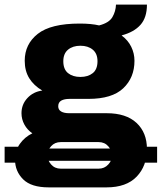

<svg xmlns="http://www.w3.org/2000/svg" viewBox="-42 -623 700 831"><path d="M169 188Q93 188 58 153Q23 118 23 68Q23 29 44 -0.5Q65 -30 98 -46Q76 -61 63.5 -84Q51 -107 51 -133Q51 -171 76.5 -198.5Q102 -226 141 -231Q104 -253 84.5 -284.5Q65 -316 65 -360Q65 -432 121.5 -476.5Q178 -521 303 -521Q353 -521 387 -513Q430 -524 444.5 -549Q459 -574 460 -603H594Q594 -547 566 -515.5Q538 -484 485 -470V-469Q512 -449 526 -420.5Q540 -392 540 -360Q540 -287 491.5 -241Q443 -195 341 -195H259Q236 -195 223 -187.5Q210 -180 210 -163Q210 -148 222.5 -140.5Q235 -133 258 -133H420Q504 -133 549 -91Q594 -49 594 22Q594 95 549.5 141.5Q505 188 419 188ZM306 -290Q339 -290 359.5 -306.5Q380 -323 380 -358Q380 -391 359.5 -408Q339 -425 306 -425Q273 -425 252.5 -408Q232 -391 232 -358Q232 -323 252.5 -306.5Q273 -290 306 -290ZM221 107H385Q410 107 426.5 89Q443 71 443 50Q443 29 427 10.5Q411 -8 385 -8H221Q195 -8 179 10Q163 28 163 49Q163 70 179 88.5Q195 107 221 107ZM-22 81V12H87L125 20H497L530 12H638V81H526L495 73H119L81 81Z"/></svg>

Font: Chivo Mono Medium ExtraBold
Style: Regular
Weight: 800
Monospace: yes
Version: Version 1.008